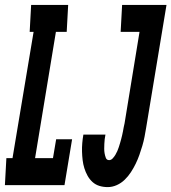

<svg xmlns="http://www.w3.org/2000/svg" viewBox="-47 -755 699 783"><path d="M-27 0 -21 -110H4L90 -625H74L80 -735H231L225 -625H181L96 -110H169L182 -187H247L216 0ZM392 8Q374 8 358 3Q342 -2 330 -13Q318 -24 310 -38.5Q302 -53 297 -69Q292 -85 290 -102Q288 -119 287.5 -136.5Q287 -154 288.5 -171.5Q290 -189 293 -206H383Q381 -197 380 -187.5Q379 -178 378.5 -168Q378 -158 378 -148.5Q378 -139 379.5 -130Q381 -121 384.5 -111.5Q388 -102 398 -102Q406 -102 412.5 -109Q419 -116 423.5 -123.5Q428 -131 431.5 -139Q435 -147 437.5 -155Q440 -163 442.5 -171Q445 -179 447 -187Q449 -195 451 -203Q453 -211 454.5 -219.5Q456 -228 457.5 -236Q459 -244 461 -252L522 -625H445L451 -735H632L549 -234Q546 -216 542.5 -197.5Q539 -179 533.5 -160.5Q528 -142 521.5 -123.5Q515 -105 506.5 -87.5Q498 -70 487 -53Q476 -36 461.5 -22Q447 -8 429 0Q411 8 392 8Z"/></svg>

Font: Iosevka Curly Slab XBdEx
Style: Italic
Weight: 800
Width: 7
Italic angle: -9°
Monospace: yes
Designer: Belleve Invis
Foundry: Belleve Invis
Version: Version 11.1.0; ttfautohint (v1.8.3)